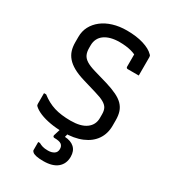

<svg xmlns="http://www.w3.org/2000/svg" viewBox="-225 -832 1049 1177"><g transform="rotate(30 300.0 -243.0)"><path d="M319 -718Q387 -718 437 -702.5Q487 -687 511 -662Q516 -658 517.5 -654Q519 -650 519 -645Q519 -625 519 -603Q519 -581 519 -558.5Q519 -536 519 -515Q500 -515 480.5 -515Q461 -515 441 -515Q436 -515 433 -518Q430 -521 430 -526Q430 -539 430 -552.5Q430 -566 430 -580Q430 -594 430 -609Q430 -624 430 -640L458 -596Q434 -615 398 -624.5Q362 -634 315 -634Q282 -634 255.5 -627Q229 -620 210 -606.5Q191 -593 181 -573Q171 -553 171 -528V-508Q171 -482 179.5 -463Q188 -444 210 -430Q232 -416 273 -404L369 -376Q415 -362 447 -346.5Q479 -331 498 -311.5Q517 -292 525.5 -266.5Q534 -241 534 -206V-168Q534 -112 505.5 -70Q477 -28 422.5 -5Q368 18 291 18Q242 18 199.5 10.5Q157 3 125.5 -10Q94 -23 76 -40Q72 -44 71 -47.5Q70 -51 70 -57Q70 -69 70 -81Q70 -93 70 -105.5Q70 -118 70 -131H85Q130 -96 178.5 -81Q227 -66 295 -66Q367 -66 405 -94Q443 -122 443 -170V-197Q443 -222 434.5 -238.5Q426 -255 403.5 -268Q381 -281 339 -293L242 -322Q195 -336 164 -353.5Q133 -371 114.5 -392.5Q96 -414 88 -439.5Q80 -465 80 -497V-535Q80 -576 97.5 -609Q115 -642 146.5 -666.5Q178 -691 222 -704.5Q266 -718 319 -718ZM407 125Q407 175 373 203.5Q339 232 274 232Q243 232 224.5 228Q206 224 197.5 217Q189 210 189 203Q189 191 189 181Q189 171 189 162Q189 153 189 146H201Q213 153 227.5 157.5Q242 162 266 162Q292 162 309 151Q326 140 326 117Q326 96 312 85.5Q298 75 262 75Q257 75 254 71.5Q251 68 252 62Q256 50 259 39.5Q262 29 265.5 18.5Q269 8 271.5 -2Q274 -12 278 -22Q280 -28 284 -31Q288 -34 299 -35Q310 -36 332 -36Q330 -28 328 -20Q326 -12 324.5 -4Q323 4 321 11.5Q319 19 318 26L315 37Q358 39 382.5 61.5Q407 84 407 125Z"/></g></svg>

Font: Recursive Monospace
Style: Regular
Weight: 400
Version: Version 1.047